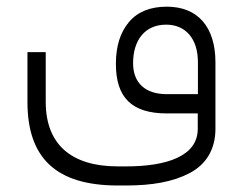

<svg xmlns="http://www.w3.org/2000/svg" viewBox="-20 -345 739 584"><path d="M635.3 -155.3C635.3 -263.2 581.5 -324.7 487.3 -324.7C437 -324.7 398.4 -309.1 372.1 -277.8C345.7 -246.6 332.5 -204.1 332.5 -150.9C332.5 -47.9 380.9 0 487.8 0H566.9H581.5V14.6V46.9C581.5 130.9 485.4 161.1 363.3 161.1H338.4C196.3 161.1 119.1 93.8 119.1 -35.2V-186.5H63.5V-34.7C63.5 137.2 152.3 219.2 338.4 219.2H363.3C443.4 219.2 506.3 208 556.6 181.6C606.9 155.3 635.3 109.4 635.3 46.9ZM384.8 -152.8C384.8 -223.1 420.9 -270 485.4 -270C544.4 -270 582 -227.5 582 -155.8V-73.2V-58.6H567.4H487.3C422.4 -58.6 384.8 -92.3 384.8 -152.8Z"/></svg>

Font: Shabnam Thin
Style: Regular
Weight: 100
Foundry: DejaVu fonts team - Redesigned by Saber Rastikerdar - Based on Vazir font
Version: Version 5.0.1